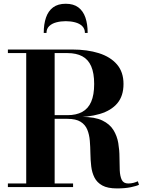

<svg xmlns="http://www.w3.org/2000/svg" viewBox="-20 -1020 796 1047"><path d="M203.5 -380V-392H348Q396 -392 428.5 -409.8Q461 -427.5 477.2 -465Q493.5 -502.5 493.5 -562Q493.5 -621.5 477.2 -658.8Q461 -696 428.5 -713.2Q396 -730.5 348 -730.5H23V-750H373Q456 -750 519.2 -730Q582.5 -710 618 -668.5Q653.5 -627 653.5 -562Q653.5 -497 620 -457Q586.5 -417 523.8 -398.5Q461 -380 373 -380ZM23 0V-19.5H378.5V0ZM123 -10.5V-739.5H278V-10.5ZM618 7.5Q567 7.5 538 -8.5Q509 -24.5 495.2 -51.8Q481.5 -79 477.5 -112.8Q473.5 -146.5 473 -182.5Q472.5 -218.5 469.8 -252.2Q467 -286 456 -313Q445 -340 419.5 -356Q394 -372 348 -372H203.5V-382.5H428Q497.5 -382.5 538 -363Q578.5 -343.5 598.5 -311Q618.5 -278.5 625 -239.8Q631.5 -201 631.5 -162.5Q631.5 -124 633 -91.5Q634.5 -59 644 -39.2Q653.5 -19.5 679 -19.5Q695 -19.5 708 -23Q721 -26.5 731.5 -31.5L738 -12.5Q726 -6 693.8 0.8Q661.5 7.5 618 7.5ZM218.5 -840.5Q218.5 -888.5 230.8 -924.2Q243 -960 269.5 -979.8Q296 -999.5 338.5 -999.5Q381 -999.5 407.2 -979.8Q433.5 -960 445.8 -924.2Q458 -888.5 458 -840.5H443Q443 -863.5 428.2 -877.8Q413.5 -892 389.5 -898.2Q365.5 -904.5 338.5 -904.5Q311.5 -904.5 287.5 -898.2Q263.5 -892 248.5 -877.8Q233.5 -863.5 233.5 -840.5Z"/></svg>

Font: Bodoni Moda
Style: Bold
Weight: 700
Designer: Owen Earl
Foundry: indestructible type
Version: Version 2.005